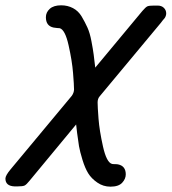

<svg xmlns="http://www.w3.org/2000/svg" viewBox="-30 -469 640 716"><path d="M-9.8 196.8Q-9.8 185.5 9.8 162.1L237.8 -111.8Q245.6 -123 246.1 -134.8Q246.1 -151.9 242.4 -197Q238.8 -242.2 225.8 -300Q212.9 -357.9 192.9 -363.8Q190.9 -363.8 182.9 -364.5Q174.8 -365.2 169.9 -366.2Q141.1 -372.1 141.1 -404.8Q141.1 -422.9 155.5 -436Q169.9 -449.2 198.2 -449.2Q222.2 -449.2 242.2 -438.7Q262.2 -428.2 274.7 -407.2Q287.1 -386.2 296.1 -366.2Q305.2 -346.2 311 -315.2Q316.9 -284.2 319.3 -265.6Q321.8 -247.1 325.2 -216.8L501 -428.2Q513.2 -442.4 519.5 -445.3Q525.9 -448.2 543.9 -448.2H558.1Q572.3 -448.2 581.1 -439.7Q589.8 -431.2 589.8 -418.9Q589.8 -414.1 587.9 -408.9Q585.9 -403.8 584 -401.4Q582 -398.9 576.9 -393.1Q571.8 -387.2 569.8 -383.8L341.8 -109.9Q334 -101.1 334 -86.9Q334 -70.8 337.4 -26.4Q340.8 18.1 354 77.1Q367.2 136.2 387.2 142.1Q390.1 143.1 397.9 143.1Q405.8 143.1 410.2 144Q439 149.9 439 181.2Q439 198.2 425.5 212.6Q412.1 227.1 381.8 227.1Q355 227.1 333 211.9Q311 196.8 299.1 177.5Q287.1 158.2 277.6 127.2Q268.1 96.2 264.6 76.2Q261.2 56.2 257.6 27.1Q253.9 -2 253.9 -4.9L80.1 205.1Q68.8 219.2 62 222.7Q55.2 226.1 36.1 226.1H23.9Q-9.8 224.6 -9.8 196.8Z"/></svg>

Font: CMU Typewriter Text
Style: BoldItalic
Weight: 700
Italic angle: -14.04°
Version: Version 0.7.0